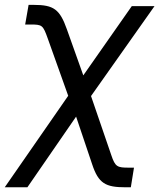

<svg xmlns="http://www.w3.org/2000/svg" viewBox="-31 -571 660 795"><path d="M-11.4 204.5H82.4L284.1 -88.1L350.5 109C376.8 188.6 405.9 204.5 489 204.5H510.7L523.8 123.2H502.1C454.9 123.2 446 120 429.7 71L345.9 -173.3L608.7 -545.5H514.6L313.9 -258.9L246.1 -449.2C216.6 -532.7 191.4 -550.8 108.7 -550.8H87.4L73.2 -469.5H94.8C144.2 -469.5 146.7 -467.3 166.9 -411.2L251.4 -174.4Z"/></svg>

Font: Margiela Sans Text
Style: Italic
Weight: 400
Italic angle: -9.39999°
Designer: Stefan Endress, Andreas Faust
Version: Version 1.100;FEAKit 1.0